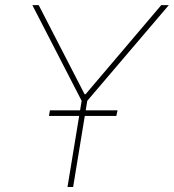

<svg xmlns="http://www.w3.org/2000/svg" viewBox="-20 -748 695 768"><path d="M109.4 -727.5H134.8L318.4 -371.1H322.3L625 -727.5H655.3L329.1 -344.7L272.5 0H250L306.6 -344.7ZM175.8 -284.2 179.7 -306.6H450.2L445.3 -284.2Z"/></svg>

Font: Inter Tight Thin
Style: Italic
Weight: 250
Italic angle: -9.39999°
Designer: Rasmus Andersson
Foundry: rsms
Version: Version 3.004